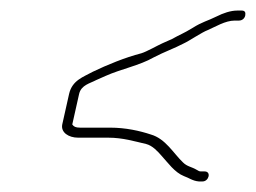

<svg xmlns="http://www.w3.org/2000/svg" viewBox="-20 -443 485 364"><path d="M128 -182H185C213 -182 235 -175 257 -170C269 -167 279 -156 286 -148C298 -135 311 -116 329 -109C338 -106 345 -100 357 -99H364C376 -99 381 -118 368 -118H361C358 -118 356 -119 353 -121C343 -127 335 -127 327 -135C309 -152 294 -180 266 -188C245 -195 218 -201 189 -201H132C123 -201 120 -203 117 -207L130 -265C134 -282 151 -285 162 -291L180 -299C209 -312 245 -319 271 -334C292 -345 310 -351 329 -361C338 -365 363 -382 374 -386C388 -392 407 -404 425 -404H433C439 -404 444 -408 445 -414C446 -420 444 -423 438 -423H430C417 -423 403 -418 391 -412C373 -403 364 -402 345 -390C327 -379 322 -378 306 -369L288 -361C279 -357 258 -345 248 -342C217 -334 183 -320 156 -307C138 -297 117 -291 111 -265L98 -207C95 -192 110 -182 128 -182Z"/></svg>

Font: Electronic
Style: ExThnIt
Weight: 100
Version: Version 1.011